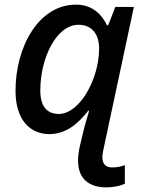

<svg xmlns="http://www.w3.org/2000/svg" viewBox="-20 -569 623 829"><path d="M439 240C471 240 502 233 519 224V144C506 149 488 154 465 154C440 154 422 142 422 110C422 98 425 82 429 65L558 -539H478L447 -460H442C418 -509 377 -549 308 -549C147 -549 47 -367 47 -177C47 -50 111 10 193 10C266 10 318 -36 361 -91H365C355 -58 341 -10 336 15L323 69C319 90 317 108 317 125C317 205 367 240 439 240ZM234 -77C182 -77 154 -111 154 -178C154 -318 223 -462 319 -462C380 -462 408 -417 408 -360C408 -228 324 -77 234 -77Z"/></svg>

Font: Noto Sans Medium
Style: Italic
Weight: 500
Italic angle: -12°
Designer: Monotype Design Team
Foundry: Monotype Imaging Inc.
Version: Version 2.013